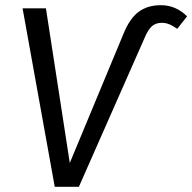

<svg xmlns="http://www.w3.org/2000/svg" viewBox="-20 -720 741 740"><path d="M67 -688H157L249 -92L456 -590Q480 -649 514.5 -674.5Q549 -700 600 -700Q658 -700 701 -657L663 -609Q647 -620 633.5 -626Q620 -632 603 -632Q580 -632 565 -618.5Q550 -605 536 -571L284 0H191Z"/></svg>

Font: FiraGO Book
Style: Italic
Weight: 350
Italic angle: -8°
Designer: bBox Type GmbH
Foundry: bBox Type GmbH
Version: Version 1.001